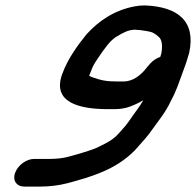

<svg xmlns="http://www.w3.org/2000/svg" viewBox="-20 -667 723 708"><path d="M533.1 -431.8 524.1 -421.3C523.7 -420.9 523 -420 522.5 -419.4C499.5 -389.3 470.4 -366.5 434.9 -366.5H415.4C370.8 -366.5 353.5 -370.8 322.4 -381.4C305.7 -388.8 307.9 -384.5 312.9 -398C322.2 -423.7 326.3 -430.5 342.8 -454.7C368.7 -493 387.5 -518.6 409.4 -531.7C434.1 -546.4 451.4 -556.7 477.7 -557.5L499 -555.8C505.5 -554.7 515.8 -553.1 524.3 -551.9C543.4 -549 553.6 -541.9 566.3 -530C576.2 -521.3 580.6 -500.8 574.9 -469.6C574.1 -467 572.7 -462.9 571 -457.2C557.7 -452.7 543.7 -444 533.1 -431.8ZM378.3 -264.5H397.8C415.9 -264.5 437.2 -265.3 461.9 -275C477.4 -280.8 492.9 -288.2 508.4 -297.4C496.5 -275.6 476.7 -251.3 458.2 -224C448.4 -209.6 435.6 -194 422.6 -180.2L407.6 -164.4C390.8 -149.2 373.8 -140.1 352.4 -129.8L334.2 -120.9C305.1 -109.4 270.9 -99.5 230.4 -88.6C214.8 -84 186.5 -81 166 -81H106C79 -81 46.7 -59.6 35.9 -30C25.1 -0.4 41.9 21 68.9 21H128.9C159.1 21 194.8 17.5 230 8.3C314.4 -14.8 405.1 -39.7 476.3 -111.7C476.7 -112.1 477.4 -112.9 477.9 -113.4L512.3 -152.3C524.7 -166.3 533.8 -177.9 544.9 -194.2C562 -218.2 592.1 -254.8 610.4 -295.5C614.5 -304.5 620.7 -313.4 627.9 -332.2C630.3 -337.5 633.8 -345.5 636.3 -352.6L664 -428.5C670.6 -446.6 672.6 -457.8 676.3 -467.9C677.2 -470.3 677.3 -470.6 677.6 -472.2C703.1 -590 635 -642.4 514 -647C499.2 -647 488.8 -645.8 474.4 -643.1C398.6 -628.4 343.2 -588.3 300.9 -542.5C300.4 -542 299.6 -541.1 299.1 -540.5C268.5 -502.7 230.6 -452.3 209.4 -394C170.9 -288.2 273.8 -264.5 378.3 -264.5Z"/></svg>

Font: Take Off
Style: Hosehead
Weight: 400
Foundry: Cannot Into Space Fonts
Version: Version 0.89